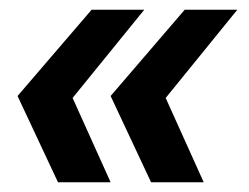

<svg xmlns="http://www.w3.org/2000/svg" viewBox="-20 -459 510 394"><path d="M467 -439 320 -258 398 -85H290L207 -262L359 -439ZM276 -439 129 -258 207 -85H99L16 -262L168 -439Z"/></svg>

Font: TypoPRO Montserrat Alternates
Style: Italic
Weight: 500
Italic angle: -11.3°
Designer: Julieta Ulanovsky
Foundry: Julieta Ulanovsky
Version: Version 6.001